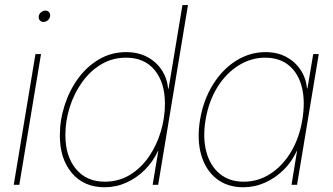

<svg xmlns="http://www.w3.org/2000/svg" viewBox="-20 -748 1346 777"><path d="M35.6 0 123.5 -529.3H146L58.1 0ZM155.8 -659.2Q146.5 -659.2 140.9 -666Q135.3 -672.9 136.7 -682.1Q138.2 -691.9 146.2 -698.5Q154.3 -705.1 164.1 -705.1Q173.3 -705.1 178.7 -698.5Q184.1 -691.9 182.6 -682.1Q181.2 -672.4 173.3 -665.8Q165.5 -659.2 155.8 -659.2Z M403.3 9.8Q319.8 9.8 271 -47.6Q222.2 -105 222.2 -199.7Q222.2 -261.7 241.5 -321.8Q260.7 -381.8 296.1 -430.4Q331.5 -479 381.1 -508.1Q430.7 -537.1 490.7 -537.1Q538.1 -537.1 574.7 -518.1Q611.3 -499 633.8 -465.6Q656.2 -432.1 660.6 -388.7H662.1L718.3 -727.5H740.7L620.1 0H597.7L620.6 -136.7H619.1Q599.6 -94.2 566.4 -61Q533.2 -27.8 491.5 -9Q449.7 9.8 403.3 9.8ZM403.8 -12.7Q460.9 -12.7 506.1 -40.5Q551.3 -68.4 582.8 -114.3Q614.3 -160.2 630.9 -216.1Q647.5 -272 647.5 -328.6Q647.5 -413.1 606.2 -463.9Q564.9 -514.6 490.2 -514.6Q434.6 -514.6 389.4 -487.5Q344.2 -460.4 311.8 -414.8Q279.3 -369.1 262 -313.7Q244.6 -258.3 244.6 -201.2Q244.6 -115.7 287.4 -64.2Q330.1 -12.7 403.8 -12.7Z M964.4 9.8Q899.9 9.8 856 -24.9Q812 -59.6 794.2 -121.3Q776.4 -183.1 789.6 -263.7Q803.2 -343.8 841.6 -405.5Q879.9 -467.3 935.3 -502.2Q990.7 -537.1 1054.7 -537.1Q1101.6 -537.1 1137.7 -518.1Q1173.8 -499 1196 -465.8Q1218.3 -432.6 1222.7 -389.6H1224.1L1247.6 -529.3H1270L1182.1 0H1159.7L1182.1 -136.7H1180.7Q1161.6 -94.2 1128.2 -61Q1094.7 -27.8 1052.7 -9Q1010.7 9.8 964.4 9.8ZM965.8 -12.7Q1024.9 -12.7 1074.2 -44.7Q1123.5 -76.7 1157.5 -133.1Q1191.4 -189.5 1203.6 -263.7Q1215.8 -338.4 1201.7 -394.8Q1187.5 -451.2 1149.7 -482.9Q1111.8 -514.6 1053.2 -514.6Q995.6 -514.6 945.1 -482.9Q894.5 -451.2 859.6 -394.8Q824.7 -338.4 812 -263.7Q799.8 -189.5 815.2 -133.1Q830.6 -76.7 869.4 -44.7Q908.2 -12.7 965.8 -12.7Z"/></svg>

Font: Inter 24pt Thin
Style: Italic
Weight: 250
Italic angle: -9.3988°
Version: Version 4.001;git-66647c0bb